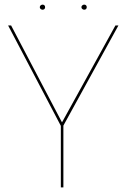

<svg xmlns="http://www.w3.org/2000/svg" viewBox="-20 -810 547 830"><path d="M152 -779Q152 -774 156 -771Q160 -768 164 -768Q169 -768 172 -771Q175 -774 175 -779Q175 -784 172 -787Q169 -790 164 -790Q160 -790 156 -787Q152 -784 152 -779ZM332 -779Q332 -774 336 -771Q340 -768 344 -768Q349 -768 352 -771Q355 -774 355 -779Q355 -784 352 -787Q349 -790 344 -790Q340 -790 336 -787Q332 -784 332 -779ZM479 -700 248 -281 28 -700H15L243 -266V0H254V-267L492 -700Z"/></svg>

Font: Jost Thin
Style: Regular
Weight: 250
Version: Version 3.710